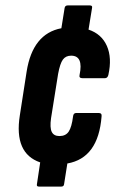

<svg xmlns="http://www.w3.org/2000/svg" viewBox="-20 -650 452 707"><path d="M123 37Q114 37 116 28L128 -52Q31 -85 53 -225L78 -386Q100 -526 206 -546L218 -621Q220 -630 229 -630H311Q321 -630 319 -621L306 -541Q354 -525 373.5 -481Q393 -437 379 -374Q376 -362 366 -362H284Q270 -362 273 -374Q288 -445 242 -445Q222 -445 211.5 -430.5Q201 -416 194 -378L168 -215Q163 -180 170.5 -164.5Q178 -149 199 -149Q222 -149 233 -165.5Q244 -182 249 -221Q250 -234 261 -234H343Q356 -234 354 -221Q342 -68 228 -48L216 28Q215 37 206 37Z"/></svg>

Font: Sofia Sans Extra Condensed ExtraBold
Style: Italic
Weight: 800
Italic angle: -9°
Designer: Botio Nikoltchev, Ani Petrova
Foundry: lettersoup
Version: Version 4.101; ttfautohint (v1.8.4.7-5d5b)